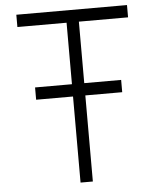

<svg xmlns="http://www.w3.org/2000/svg" viewBox="-61 -985 855 1037"><g transform="rotate(-5 366.5 -466.5)"><path d="M66.7 -866.7V-933.3H666.7V-866.7H400V-533.3H600V-466.7H400V0H333.3V-466.7H133.3V-533.3H333.3V-866.7Z"/></g></svg>

Font: Galmuri14 Regular
Style: Regular
Weight: 400
Designer: Lee Minseo (quiple)
Version: Version 2.399;hotconv 1.1.1;makeotfexe 2.6.0 DEVELOPMENT